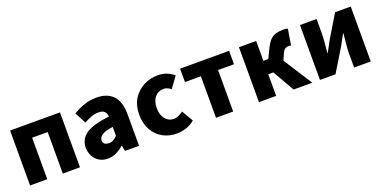

<svg xmlns="http://www.w3.org/2000/svg" viewBox="-17 -1219 3707 1869"><g transform="rotate(-20 1836.5 -284.5)"><path d="M72 0V-569H589V0H411V-430H250V0Z M876 14Q824 14 786 -9.5Q748 -33 727.5 -72.5Q707 -112 707 -159Q707 -249 782 -299.5Q857 -350 1023 -368Q1020 -403 1000.5 -422Q981 -441 937 -441Q903 -441 867 -428Q831 -415 788 -391L726 -508Q782 -542 843 -562.5Q904 -583 971 -583Q1081 -583 1141 -520Q1201 -457 1201 -323V0H1056L1044 -57H1039Q1004 -26 963.5 -6Q923 14 876 14ZM937 -124Q964 -124 984 -136Q1004 -148 1023 -169V-260Q940 -250 908 -226.5Q876 -203 876 -173Q876 -148 892.5 -136Q909 -124 937 -124Z M1589 14Q1509 14 1445 -21.5Q1381 -57 1343.5 -124Q1306 -191 1306 -285Q1306 -379 1347.5 -445.5Q1389 -512 1457.5 -547.5Q1526 -583 1605 -583Q1657 -583 1698 -566.5Q1739 -550 1771 -522L1688 -409Q1651 -439 1616 -439Q1557 -439 1522.5 -397.5Q1488 -356 1488 -285Q1488 -214 1522.5 -172Q1557 -130 1609 -130Q1636 -130 1661 -141.5Q1686 -153 1708 -170L1777 -53Q1735 -16 1684.5 -1Q1634 14 1589 14Z M1998 0V-430H1833V-569H2341V-430H2176V0Z M2443 0V-569H2621V-363H2672L2721 -464Q2745 -513 2771 -538.5Q2797 -564 2830 -573.5Q2863 -583 2905 -583Q2918 -583 2930 -581.5Q2942 -580 2952 -575L2925 -410Q2920 -412 2914.5 -413.5Q2909 -415 2903 -415Q2882 -415 2865 -405.5Q2848 -396 2832 -360L2805 -298L2996 0H2802L2674 -224H2621V0Z M3075 0V-569H3247V-421Q3247 -379 3242 -325.5Q3237 -272 3232 -220H3235Q3249 -246 3268 -280Q3287 -314 3300 -339L3439 -569H3601V0H3429V-148Q3429 -190 3434.5 -243.5Q3440 -297 3445 -349H3441Q3427 -324 3408.5 -289Q3390 -254 3376 -230L3236 0Z"/></g></svg>

Font: Source Han Sans TC Heavy
Style: Regular
Weight: 900
Designer: Ryoko NISHIZUKA Ë•øÂ°öÊ∂ºÂ≠ê (kana, bopomofo & ideographs); Paul D. Hunt (Latin, Greek & Cyrillic); Sandoll Communicatio
Foundry: Adobe
Version: Version 2.004;hotconv 1.0.118;makeotfexe 2.5.65603